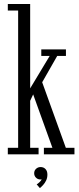

<svg xmlns="http://www.w3.org/2000/svg" viewBox="-20 -770 396 958"><path d="M19 0V-32.5H70.5V-717.5H19V-750H130.5V-329L228 -491H186V-523.5H309V-491H265.5L190.5 -359.5L308.5 -32.5H351.5V0H199V-32.5H241.5L145.5 -299L130.5 -267V-32.5H172.5V0ZM179 168.5 163 150Q168 147.5 177.2 139Q186.5 130.5 187.5 124Q186.5 125.5 181.5 125.5Q168.5 125.5 159.5 116.5Q150.5 107.5 150.5 94.5Q150.5 81 160 72.2Q169.5 63.5 182.5 63.5Q197.5 63.5 207 73.5Q216.5 83.5 216.5 101Q216.5 117.5 210.2 130.5Q204 143.5 195.2 153Q186.5 162.5 179 168.5Z"/></svg>

Font: Imbue Thin 10pt Light
Style: Regular
Weight: 300
Version: Version 1.102